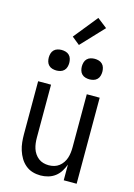

<svg xmlns="http://www.w3.org/2000/svg" viewBox="-142 -1041 785 1121"><g transform="rotate(15 250.0 -480.0)"><path d="M219 8Q194 8 170.5 1Q147 -6 128 -22Q109 -38 96.5 -59Q84 -80 76.5 -103.5Q69 -127 66.5 -151.5Q64 -176 64 -200V-520H142V-200Q142 -183 144 -166.5Q146 -150 151 -134.5Q156 -119 165.5 -105Q175 -91 188 -81Q201 -71 217 -66.5Q233 -62 250 -62Q267 -62 283 -66.5Q299 -71 312 -81Q325 -91 334.5 -105Q344 -119 349 -134.5Q354 -150 356 -166.5Q358 -183 358 -200V-520H436V0H358V-95Q350 -73 337.5 -53Q325 -33 306.5 -19Q288 -5 265 1.5Q242 8 219 8ZM350 -608Q338 -608 325.5 -611.5Q313 -615 304 -624Q295 -633 291.5 -645.5Q288 -658 288 -670Q288 -682 291.5 -694.5Q295 -707 304 -716Q313 -725 325.5 -728.5Q338 -732 350 -732Q362 -732 374.5 -728.5Q387 -725 396 -716Q405 -707 408.5 -694.5Q412 -682 412 -670Q412 -658 408.5 -645.5Q405 -633 396 -624Q387 -615 374.5 -611.5Q362 -608 350 -608ZM150 -608Q138 -608 125.5 -611.5Q113 -615 104 -624Q95 -633 91.5 -645.5Q88 -658 88 -670Q88 -682 91.5 -694.5Q95 -707 104 -716Q113 -725 125.5 -728.5Q138 -732 150 -732Q162 -732 174.5 -728.5Q187 -725 196 -716Q205 -707 208.5 -694.5Q212 -682 212 -670Q212 -658 208.5 -645.5Q205 -633 196 -624Q187 -615 174.5 -611.5Q162 -608 150 -608ZM239 -786 192 -824 308 -968 367 -922Z"/></g></svg>

Font: Iosevka Custom
Style: Regular
Weight: 400
Monospace: yes
Designer: Belleve Invis
Foundry: Belleve Invis
Version: Version 32.5.0; ttfautohint (v1.8.4)